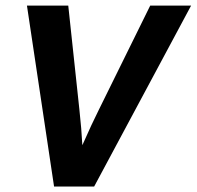

<svg xmlns="http://www.w3.org/2000/svg" viewBox="-20 -679 716 699"><path d="M322.8 0H176.8L78.1 -658.7H228.5L269 -280.3Q276.9 -208.5 279.8 -150.4Q315.4 -231 340.3 -280.3L526.9 -658.7H675.8Z"/></svg>

Font: Liberation Mono
Style: Bold Italic
Weight: 700
Italic angle: -12°
Monospace: yes
Designer: Steve Matteson
Foundry: Ascender Corporation
Version: Version 2.1.5